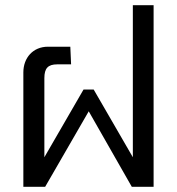

<svg xmlns="http://www.w3.org/2000/svg" viewBox="-20 -720 682 740"><path d="M70 -441V0H154L322 -291L488 0H572V-700H492V-114L341 -375H302L151 -114V-419C151 -457 165 -472 201 -472H254L251 -540H165C107 -540 70 -497 70 -441Z"/></svg>

Font: Kanit Light
Style: Regular
Weight: 300
Designer: Katatrad Team
Foundry: CadsonDemak
Version: Version 1.000;PS 001.000;hotconv 1.0.88;makeotf.lib2.5.64775